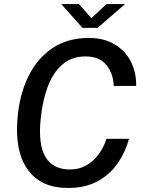

<svg xmlns="http://www.w3.org/2000/svg" viewBox="-20 -921 717 951"><path d="M316.5 10Q183 10 118 -80Q53 -170 66.5 -332Q75.5 -448 118.5 -538.5Q161.5 -629 237.2 -681Q313 -733 420 -733Q494 -733 546.8 -702Q599.5 -671 627.5 -617.2Q655.5 -563.5 654.5 -495.5H543.5Q541 -557 506.8 -599.2Q472.5 -641.5 403.5 -641.5Q334 -641.5 287.5 -600.2Q241 -559 215.2 -488Q189.5 -417 181 -328Q169 -201.5 206.5 -141.5Q244 -81.5 327 -81.5Q372.5 -81.5 408.5 -102.5Q444.5 -123.5 469.5 -158Q494.5 -192.5 507.5 -233.5H619Q602 -170 564.2 -114.2Q526.5 -58.5 465.2 -24.2Q404 10 316.5 10ZM388.5 -783 283.5 -901H371L432.5 -831L508 -901H599.5L463.5 -783Z"/></svg>

Font: Public Sans Medium
Style: Italic
Weight: 500
Italic angle: -8°
Designer: The Public Sans project authors (U.S. Web Design System). Libre Franklin designed by Pablo Impallari and Rodrigo Fuenzal
Version: Version 1.007; ttfautohint (v1.8.1) -l 8 -r 50 -G 200 -x 14 